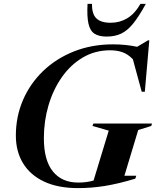

<svg xmlns="http://www.w3.org/2000/svg" viewBox="-20 -955 803 987"><path d="M382 -16.5Q401.5 -16.5 421.2 -18.8Q441 -21 461 -27L539 -283.5L455.5 -307.5L460 -320H761.5L757.5 -307.5L690.5 -286.5L619.5 -51.5H680.5L675.5 -36.5Q589.5 -10.5 520 0.8Q450.5 12 381.5 12Q277.5 12 206.2 -21.8Q135 -55.5 98.2 -116.2Q61.5 -177 61.5 -258Q61.5 -355.5 98.2 -440.8Q135 -526 202 -590.2Q269 -654.5 360.5 -690.8Q452 -727 561 -727Q625.5 -727 685 -714.5L740.5 -747.5H747.5L724.5 -483.5H708.5L663 -650.5Q637.5 -677 609 -686.8Q580.5 -696.5 546.5 -696.5Q468.5 -696.5 405.5 -659.2Q342.5 -622 297.8 -558Q253 -494 229.2 -413Q205.5 -332 205.5 -244.5Q205.5 -131 251.8 -73.8Q298 -16.5 382 -16.5ZM549 -838Q595.5 -838 634 -861Q672.5 -884 702 -935H729.5Q694 -870 664.2 -833.5Q634.5 -797 602.5 -782Q570.5 -767 528.5 -767Q488.5 -767 465.8 -781.8Q443 -796.5 434.8 -833.2Q426.5 -870 430 -935H453Q452 -883.5 475.2 -860.8Q498.5 -838 549 -838Z"/></svg>

Font: Newsreader 72pt SemiBold
Style: Italic
Weight: 600
Italic angle: -17°
Designer: Hugues Gentile
Foundry: Production Type
Version: Version 1.003; ttfautohint (v1.8.3)